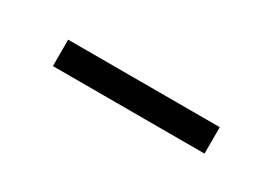

<svg xmlns="http://www.w3.org/2000/svg" viewBox="-15 -425 362 255"><g transform="rotate(30 166.0 -297.0)"><path d="M50 -317H282.5V-276.5H50Z"/></g></svg>

Font: Lato TR Light
Style: Regular
Weight: 300
Designer: Lukasz Dziedzic
Foundry: Lukasz Dziedzic
Version: Version 1.104 2013